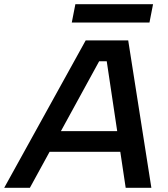

<svg xmlns="http://www.w3.org/2000/svg" viewBox="-62 -892 796 912"><path d="M445 -601H409L80 0H-42L345 -700H547L657 0H535ZM147 -269H555L536 -171H128ZM296 -872H665L648 -785H279Z"/></svg>

Font: Albert Sans SemiBold
Style: Italic
Weight: 600
Italic angle: -11.25°
Designer: Andreas Rasmussen
Foundry: a.Foundry
Version: Version 1.025